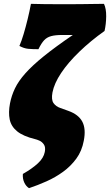

<svg xmlns="http://www.w3.org/2000/svg" viewBox="-20 -730 573 999"><path d="M131 249Q115 239 106 219Q97 199 99 175Q148 147 177.5 119.5Q207 92 213 61Q218 36 208.5 22Q199 8 185.5 2Q172 -4 163 -6Q101 -21 69.5 -46.5Q38 -72 30.5 -108.5Q23 -145 32 -192Q40 -233 58 -270.5Q76 -308 112 -348.5Q148 -389 208 -437.5Q268 -486 359 -548H303Q268 -548 246 -542Q224 -536 209.5 -520.5Q195 -505 180 -474Q149 -474 127 -476Q105 -478 81 -491Q92 -516 103 -553Q114 -590 124 -631Q134 -672 141 -710Q164 -709 215 -708.5Q266 -708 324 -708Q362 -708 402.5 -708.5Q443 -709 475.5 -709.5Q508 -710 521 -710Q533 -685 532.5 -644.5Q532 -604 524 -569Q451 -517 392.5 -460.5Q334 -404 298 -350Q262 -296 253 -249Q246 -211 258.5 -193.5Q271 -176 293 -168.5Q315 -161 336 -153Q389 -134 408.5 -96.5Q428 -59 416 2Q406 56 377 95.5Q348 135 308 164Q268 193 222 213.5Q176 234 131 249Z"/></svg>

Font: Vollkorn Black
Style: Italic
Weight: 900
Italic angle: -11°
Designer: Friedrich Althausen
Foundry: Friedrich Althausen
Version: Version 5.000; ttfautohint (v1.8.3)